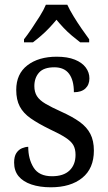

<svg xmlns="http://www.w3.org/2000/svg" viewBox="-20 -786 458 816"><path d="M196 10Q149 10 113.5 -2Q78 -14 59 -37Q40 -60 40 -95Q40 -121 49.5 -135.5Q59 -150 73.5 -156Q88 -162 100 -162Q100 -110 123 -73.5Q146 -37 201 -37Q250 -37 275.5 -61.5Q301 -86 301 -128Q301 -153 291.5 -169.5Q282 -186 258 -201.5Q234 -217 191 -237Q142 -261 110.5 -283Q79 -305 64 -333.5Q49 -362 49 -404Q49 -472 96.5 -508.5Q144 -545 221 -545Q267 -545 298 -532.5Q329 -520 344.5 -499Q360 -478 360 -453Q360 -426 343 -410Q326 -394 294 -394Q294 -445 273.5 -472.5Q253 -500 211 -500Q166 -500 146 -477.5Q126 -455 126 -420Q126 -395 137 -377.5Q148 -360 173.5 -345Q199 -330 239 -312Q288 -290 318.5 -268Q349 -246 364 -217Q379 -188 379 -146Q379 -70 329.5 -30Q280 10 196 10ZM82 -619Q97 -638 114.5 -664Q132 -690 149 -717Q166 -744 175 -766H266Q276 -744 292.5 -717Q309 -690 327 -664Q345 -638 359 -619V-606H321Q304 -619 285.5 -634.5Q267 -650 250.5 -667.5Q234 -685 220 -702Q206 -685 189.5 -667.5Q173 -650 155 -634.5Q137 -619 120 -606H82Z"/></svg>

Font: Noto Serif SemiCondensed
Style: Regular
Weight: 400
Width: 4
Designer: Monotype Design Team
Foundry: Monotype Imaging Inc.
Version: Version 2.013